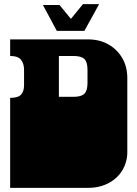

<svg xmlns="http://www.w3.org/2000/svg" viewBox="-20 -906 663 926"><path d="M29 0V-135Q29 -152 29 -156.5Q29 -161 29 -163Q29 -165 29 -171V-172Q29 -179 29 -180.5Q29 -182 29 -187.5Q29 -193 29 -209V-260Q29 -277 29 -281.5Q29 -286 29 -288Q29 -290 29 -296V-297Q29 -304 29 -305.5Q29 -307 29 -312.5Q29 -318 29 -334V-434Q67 -434 81.5 -449.5Q96 -465 96 -495V-569Q96 -599 81.5 -617.5Q67 -636 29 -636V-716H405Q460 -716 502.5 -692Q545 -668 569.5 -626Q594 -584 594 -530V-334Q594 -318 594 -312.5Q594 -307 594 -305.5Q594 -304 594 -297V-296Q594 -290 594 -288Q594 -286 594 -281.5Q594 -277 594 -260V-209Q594 -193 594 -187.5Q594 -182 594 -180.5Q594 -179 594 -172V-171Q594 -165 593.5 -158Q593 -151 592 -145.5Q591 -140 590 -135Q576 -73 525.5 -36.5Q475 0 405 0ZM264 -439H334Q372 -439 387 -454Q402 -469 402 -506V-569Q402 -607 387 -621.5Q372 -636 334 -636H264ZM254 -757 187 -882H267L322 -815L380 -886H458L387 -757Z"/></svg>

Font: Danfo
Style: Regular
Weight: 400
Designer: Seyi Olusanya, David Udoh, Eyiyemi Adegbite, Mirko Velimirović
Version: Version 1.000